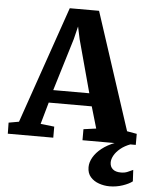

<svg xmlns="http://www.w3.org/2000/svg" viewBox="-79 -799 865 1100"><g transform="rotate(5 354.0 -249.0)"><path d="M44 -74 277 -747H445.5L665.5 -73.5L722 -63.5V0H415.5V-63.5L488 -73.5L451.5 -198H204L168.5 -72.5L247.5 -63.5V0H-14L-15 -63.5ZM431 -271.5 349 -574.5 333.5 -647 315.5 -573.5 223.5 -271.5ZM592.5 249.5Q561.5 249.5 531.8 239.2Q502 229 482.8 207.2Q463.5 185.5 463.5 150.5Q463.5 122.5 480 93.8Q496.5 65 528 40.2Q559.5 15.5 602.5 -1L637.5 -5L693 -1Q658 12 634.5 31.5Q611 51 599.2 72.2Q587.5 93.5 587.5 112Q587.5 136.5 603.5 150.8Q619.5 165 650 165Q672.5 165 688.2 158.2Q704 151.5 720 144L723.5 209.5Q704 225 667.8 237.2Q631.5 249.5 592.5 249.5Z"/></g></svg>

Font: Merriweather ExtraBold
Style: Regular
Weight: 800
Version: Version 2.100